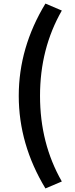

<svg xmlns="http://www.w3.org/2000/svg" viewBox="-20 -853 418 1075"><path d="M326.2 163.1 234.4 202.1Q85 -44.9 85 -316.4Q85 -586.9 234.4 -833L326.2 -793.9Q204.1 -581.1 204.1 -316.4Q204.1 -49.8 326.2 163.1Z"/></svg>

Font: Nasu
Style: Bold
Weight: 700
Designer: Ryoko NISHIZUKA (kana &amp; ideographs); Paul D. Hunt (Latin, Greek &amp; Cyrillic); Wenlong ZHANG (bopomofo); Sandoll C
Version: Version 2014.1215